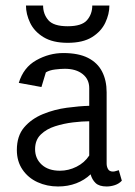

<svg xmlns="http://www.w3.org/2000/svg" viewBox="-20 -671 488 695"><path d="M190 4Q150 4 116 -11.5Q82 -27 61.5 -57Q41 -87 41 -128Q41 -179 67.5 -210Q94 -241 135.5 -258Q177 -275 222 -281Q267 -287 303 -288V-352Q303 -384 279 -403Q255 -422 215 -422Q200 -422 179.5 -419.5Q159 -417 146 -409L130 -356L48 -371Q65 -427 111.5 -453Q158 -479 209 -479Q264 -479 298.5 -461.5Q333 -444 349.5 -412Q366 -380 366 -337V-79Q366 -68 371 -59Q376 -50 389 -50Q394 -50 400 -52Q406 -54 410 -55L421 -17Q411 -6 396 -1Q381 4 366 4Q339 4 326 -8.5Q313 -21 308 -40Q286 -19 256 -7.5Q226 4 190 4ZM197 -53Q228 -53 257 -67.5Q286 -82 303 -108V-232Q278 -232 244.5 -228Q211 -224 179.5 -214Q148 -204 127.5 -184Q107 -164 107 -131Q107 -97 131 -75Q155 -53 197 -53ZM225 -516Q171 -516 137.5 -536.5Q104 -557 89 -588.5Q74 -620 74 -651H136Q136 -620 155 -598Q174 -576 225 -576Q276 -576 295 -598Q314 -620 314 -651H376Q376 -620 361 -588.5Q346 -557 313 -536.5Q280 -516 225 -516Z"/></svg>

Font: Kreon Light
Style: Regular
Weight: 300
Designer: Julia Petretta
Foundry: Julia Petretta and Eli Heuer
Version: Version 2.002